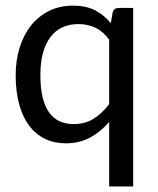

<svg xmlns="http://www.w3.org/2000/svg" viewBox="-20 -506 565 687"><path d="M456.5 -477.5V161.1H370.6V-69.8Q340.8 -34.7 302.7 -13.9Q264.6 6.8 215.8 6.8Q174.8 6.8 141.6 -9Q108.4 -24.9 85 -55.7Q61.5 -86.4 48.8 -132.1Q36.1 -177.7 36.1 -237.3Q36.1 -290 50.3 -335.7Q64.5 -381.3 90.8 -414.6Q117.2 -447.8 155.3 -466.8Q193.4 -485.8 241.2 -485.8Q287.6 -485.8 319.6 -469.5Q351.6 -453.1 376.5 -423.3L382.8 -460Q386.2 -477.5 405.3 -477.5ZM243.7 -62Q284.2 -62 314.5 -80.8Q344.7 -99.6 370.6 -133.3V-364.3Q348.6 -394 321 -407Q293.5 -419.9 260.7 -419.9Q195.3 -419.9 159.9 -372.6Q124.5 -325.2 124.5 -237.3Q124.5 -190.9 132.6 -157.7Q140.6 -124.5 156 -103.3Q171.4 -82 193.6 -72Q215.8 -62 243.7 -62Z"/></svg>

Font: Carlito
Style: Regular
Weight: 400
Designer: Lukasz Dziedzic
Foundry: tyPoland Lukasz Dziedzic
Version: Version 1.104